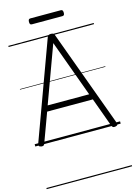

<svg xmlns="http://www.w3.org/2000/svg" viewBox="-198 -1159 1146 1631"><g transform="rotate(-15 375.5 -343.5)"><path d="M50 13Q34 10 30 3Q26 -4 30 -16L342 -867Q346 -880 353.5 -885Q361 -890 375 -890Q390 -890 397 -885Q404 -880 408 -867L720 -16Q725 -4 720.5 3Q716 10 700 13Q686 15 679.5 10.5Q673 6 667 -10L576 -260H174L82 -10Q77 6 70.5 10.5Q64 15 50 13ZM192 -310H557L375 -809ZM241 -1010Q230 -1010 226 -1016.5Q222 -1023 222 -1035Q222 -1048 226 -1055Q230 -1062 241 -1062H509Q520 -1062 524 -1055Q528 -1048 528 -1035Q528 -1023 524 -1016.5Q520 -1010 509 -1010ZM0 365H751V375H0ZM0 -20H751V0H0ZM0 -505H751V-500H0ZM0 -885H751V-875H0Z"/></g></svg>

Font: Playwrite IT Moderna Guides
Style: Regular
Weight: 400
Designer: Veronika Burian, José Scaglione
Foundry: TypeTogether
Version: Version 1.003